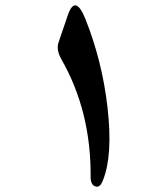

<svg xmlns="http://www.w3.org/2000/svg" viewBox="-20 -586 625 714"><path d="M232 -529Q260 -611 299 -512Q329 -436 349.5 -354.5Q370 -273 380 -185Q400 -8 363 84Q352 114 334 107Q317 101 317 72Q319 -172 208 -366Q188 -402 198 -429Z"/></svg>

Font: Amiri
Style: Bold
Weight: 700
Designer: Khaled Hosny
Version: Version 0.113